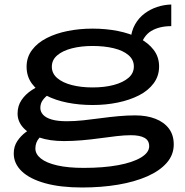

<svg xmlns="http://www.w3.org/2000/svg" viewBox="-20 -610 822 852"><path d="M344 222Q248 222 180 203Q112 184 76.5 150Q41 116 41 71Q41 40 56.5 16.5Q72 -7 95 -24Q118 -41 141 -51L191 -24Q171 -17 154 2.5Q137 22 137 49Q137 74 161.5 93.5Q186 113 234 124Q282 135 351 135Q439 135 504 123Q569 111 605.5 89Q642 67 642 39Q642 13 621 1.5Q600 -10 561 -10Q533 -10 498 -6Q463 -2 423.5 3.5Q384 9 343 12.5Q302 16 264 16Q200 16 154 0Q108 -16 83 -43.5Q58 -71 58 -106Q58 -140 75.5 -166Q93 -192 121.5 -210.5Q150 -229 183 -241L229 -209Q214 -203 197.5 -192Q181 -181 170 -166Q159 -151 159 -131Q159 -114 171.5 -100.5Q184 -87 210 -79.5Q236 -72 277 -72Q310 -72 348.5 -76Q387 -80 427 -85.5Q467 -91 506 -94.5Q545 -98 580 -98Q631 -98 669.5 -83Q708 -68 729.5 -39.5Q751 -11 751 31Q751 77 720 112.5Q689 148 633.5 172.5Q578 197 504 209.5Q430 222 344 222ZM391 -144Q332 -144 279 -154.5Q226 -165 185.5 -186Q145 -207 121.5 -239Q98 -271 98 -314Q98 -356 122 -388Q146 -420 187 -441Q228 -462 280.5 -472.5Q333 -483 391 -483Q450 -483 503 -472.5Q556 -462 597 -441Q638 -420 662 -388.5Q686 -357 686 -315Q686 -273 662 -240.5Q638 -208 597 -187Q556 -166 503 -155Q450 -144 391 -144ZM391 -222Q444 -222 485 -233Q526 -244 550 -264.5Q574 -285 574 -315Q574 -345 550 -365.5Q526 -386 484.5 -396Q443 -406 391 -406Q340 -406 299 -395.5Q258 -385 234 -364.5Q210 -344 210 -314Q210 -284 234 -263.5Q258 -243 299 -232.5Q340 -222 391 -222ZM600 -395 559 -432Q563 -473 579.5 -502Q596 -531 621.5 -550Q647 -569 677 -579Q707 -589 740 -590V-494Q687 -494 651 -472.5Q615 -451 600 -395Z"/></svg>

Font: BioRhyme SemiExpanded Medium
Style: Regular
Weight: 500
Width: 6
Designer: Aoife Mooney
Foundry: Aoife Mooney Type
Version: Version 1.600;gftools[0.9.33]